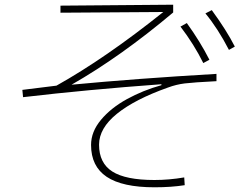

<svg xmlns="http://www.w3.org/2000/svg" viewBox="-20 -770 1040 816"><path d="M716 -717Q494 -530 284 -410Q557 -436 900 -456V-425Q802 -420 765.5 -415.5Q729 -411 694 -398Q553 -348 477 -286.5Q401 -225 401 -155Q401 -77 457.5 -41Q514 -5 636 -5Q699 -5 763 -16L765 17Q708 26 637 26Q500 26 433.5 -18.5Q367 -63 367 -154Q367 -210 409 -260.5Q451 -311 519 -348.5Q587 -386 666 -408V-412Q351 -389 78 -357L75 -388L220 -406Q429 -523 674 -719L237 -716V-746L716 -750ZM880 -727Q943 -641 978 -572L953 -558Q906 -649 853 -713ZM844 -502Q805 -581 747 -657L774 -672Q831 -593 870 -516Z"/></svg>

Font: IBM Plex Sans JP ExtraLight
Style: Regular
Weight: 200
Designer: Mike Abbink; Paul van der Laan; Pieter van Rosmalen; Wujin Sim; Yejin Wi; Jinhee Kim; Boomi Park; Yona Kim; Kichan Ma
Foundry: Sandoll Inc.
Version: Version 1.001